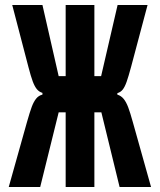

<svg xmlns="http://www.w3.org/2000/svg" viewBox="-20 -745 640 769"><path d="M150 -366V-373Q136.5 -377 127.5 -388Q118.5 -399 111 -419.2Q103.5 -439.5 94 -476L29 -725H150L215 -440H243V-725H358V-440H385L451 -725H571L505 -477Q494.5 -438 487.2 -417.5Q480 -397 471.5 -386.2Q463 -375.5 450 -372V-366Q465 -361.5 475.2 -349Q485.5 -336.5 493.5 -315.2Q501.5 -294 512 -256L585 4H459L386 -295H358V4H243V-295H215L141 4H15L88 -256Q99.5 -296.5 107.2 -317.2Q115 -338 125 -350.2Q135 -362.5 150 -366Z"/></svg>

Font: JuliaMono
Style: Bold
Weight: 700
Monospace: yes
Designer: cormullion
Foundry: corm
Version: Version 0.055; ttfautohint (v1.8.4)